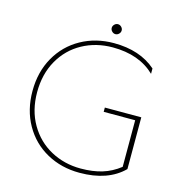

<svg xmlns="http://www.w3.org/2000/svg" viewBox="-120 -923 968 1043"><g transform="rotate(15 364.0 -402.0)"><path d="M415 -819Q426 -819 434.5 -810.5Q443 -802 443 -791Q443 -780 434.5 -771.5Q426 -763 415 -763Q404 -763 395.5 -771.5Q387 -780 387 -791Q387 -802 395.5 -810.5Q404 -819 415 -819ZM421 15Q319 15 236.5 -30.5Q154 -76 107 -159Q60 -242 60 -349Q60 -456 107 -539Q154 -622 236.5 -668Q319 -714 421 -714Q568 -714 658 -635V-605Q570 -690 421 -690Q327 -690 250.5 -648Q174 -606 130 -528.5Q86 -451 86 -349Q86 -247 131 -169.5Q176 -92 252.5 -50.5Q329 -9 421 -9Q489 -9 541.5 -25Q594 -41 640 -77V-339H463V-363H668V-72Q581 15 421 15Z"/></g></svg>

Font: Prompt Thin
Style: Regular
Weight: 100
Designer: Katatrad Team
Foundry: CadsonDemak
Version: Version 1.030